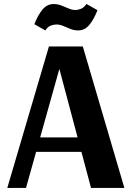

<svg xmlns="http://www.w3.org/2000/svg" viewBox="-20 -930 651 950"><path d="M16 0 222.1 -700H389.8L595.4 0H430.4L261.8 -633.9H286.3L108.6 0ZM130.3 -178.5V-250.2H412.7V-178.5ZM204.3 -779.5 149.9 -810.2Q167.6 -855.4 190.2 -882.7Q212.9 -910 245.3 -910Q265.4 -910 283.8 -902.8Q302.2 -895.5 319.5 -888.1Q336.9 -880.6 352.3 -880.6Q366.5 -880.6 381 -886.6Q395.6 -892.6 407.9 -910.3L462.2 -879.6Q444.8 -834.6 422.1 -807Q399.3 -779.5 366.9 -779.5Q346.7 -779.5 328.3 -786.9Q310 -794.3 293 -801.6Q276 -808.8 259.8 -808.8Q245.6 -808.8 230.9 -803.2Q216.3 -797.6 204.3 -779.5Z"/></svg>

Font: Sutasoma
Style: Regular
Weight: 400
Designer: Izhar Fathurrohim, Akbar Rohmanto, Arusyal Khofiqoini
Foundry: Kiwari Kolektiv
Version: Version 1.102